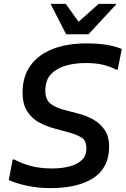

<svg xmlns="http://www.w3.org/2000/svg" viewBox="-20 -955 646 987"><path d="M45 -135H54Q88 -116 136 -102.5Q184 -89 249 -89Q298 -89 337.5 -99.5Q377 -110 400.5 -132Q424 -154 424 -191Q424 -233 399.5 -248Q375 -263 332 -275L265 -293Q219 -305 180.5 -326Q142 -347 119 -384Q96 -421 96 -480Q96 -562 137 -618.5Q178 -675 252 -703.5Q326 -732 425 -732Q463 -732 498 -728.5Q533 -725 561 -718Q589 -711 606 -703L585 -597H577Q554 -610 515.5 -620.5Q477 -631 421 -631Q363 -631 316 -617Q269 -603 241 -572.5Q213 -542 213 -489Q213 -444 238.5 -423Q264 -402 311 -390L379 -372Q423 -361 459.5 -340.5Q496 -320 518.5 -286.5Q541 -253 541 -201Q541 -146 520 -105.5Q499 -65 459.5 -39.5Q420 -14 365 -1Q310 12 241 12Q177 12 122 0.5Q67 -11 25 -29ZM320 -779 242 -931V-935H318L384 -843L487 -935H576V-931L435 -779Z"/></svg>

Font: Kufam Medium
Style: Italic
Weight: 500
Italic angle: -11°
Designer: Artur Schmal
Foundry: Original Type
Version: Version 1.301; ttfautohint (v1.8.3)